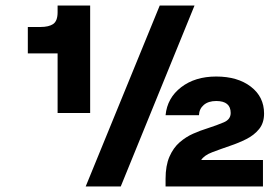

<svg xmlns="http://www.w3.org/2000/svg" viewBox="-20 -670 1005 690"><path d="M187 -650H304V-264H187V-478H80V-573H125Q156 -573 171.5 -584Q187 -595 187 -626ZM554 -650H679L414 0H288ZM703 -95H925V0H575V-27Q575 -75 589 -107Q603 -139 625.5 -158.5Q648 -178 674 -189.5Q700 -201 726 -209Q760 -220 784.5 -230.5Q809 -241 809 -264Q809 -307 757 -307Q729 -307 712.5 -293Q696 -279 695 -256H575Q581 -318 631 -356.5Q681 -395 757 -395Q834 -395 881.5 -358.5Q929 -322 929 -262Q929 -228 911 -206Q893 -184 865 -170Q837 -156 807 -146Q772 -134 743 -123Q714 -112 703 -95Z"/></svg>

Font: Overused Grotesk
Style: Bold
Weight: 700
Version: Version 0.003